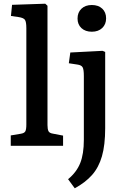

<svg xmlns="http://www.w3.org/2000/svg" viewBox="-20 -786 676 1035"><path d="M38 0V-56L92 -65Q111 -68 116.5 -78Q122 -88 122 -115V-634Q122 -668 114.5 -679Q107 -690 80 -694L39 -700L45 -760L224 -766L236 -755V-112Q236 -91 241 -79.5Q246 -68 268 -65L320 -55V0ZM475 -615Q440 -615 419 -634.5Q398 -654 398 -686Q398 -719 419 -739Q440 -759 475 -759Q510 -759 531 -739.5Q552 -720 552 -687Q552 -655 531 -635Q510 -615 475 -615ZM383 229 347 180Q393 142 412.5 93Q432 44 432 -32V-376Q432 -411 425.5 -423Q419 -435 397 -438L351 -445L359 -503L533 -512L547 -506V-95Q547 -4 529.5 56.5Q512 117 476 157.5Q440 198 383 229Z"/></svg>

Font: Literata 12pt Medium
Style: Regular
Weight: 500
Designer: Latin by Veronika Burian and Jose Scaglione. Greek by Irene Vlachou. Cyrillic by Vera Evstafieva.
Foundry: TypeTogether
Version: Version 3.002